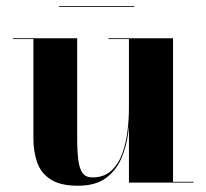

<svg xmlns="http://www.w3.org/2000/svg" viewBox="-20 -582 657 612"><path d="M228.5 10Q172.5 10 141.8 -9.8Q111 -29.5 98.8 -63.5Q86.5 -97.5 86.5 -141V-457.5H21V-460H226V-142.5Q226 -100.5 229.5 -72.5Q233 -44.5 243.2 -30.5Q253.5 -16.5 274.5 -16.5Q311.5 -16.5 334.8 -38Q358 -59.5 370 -93.2Q382 -127 386.5 -165Q391 -203 391 -237L394 -239.5Q394 -202.5 388.8 -159.5Q383.5 -116.5 367.2 -78Q351 -39.5 318 -14.8Q285 10 228.5 10ZM391 0V-457.5H326V-460H531.5V-2.5H596.5V0ZM168 -560V-562.5H408V-560Z"/></svg>

Font: Bodoni Moda 72pt
Style: Bold
Weight: 700
Designer: Owen Earl
Foundry: indestructible type
Version: Version 2.004